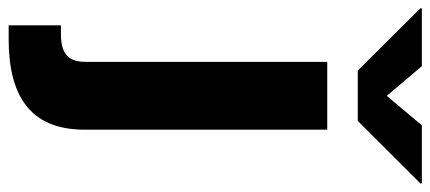

<svg xmlns="http://www.w3.org/2000/svg" viewBox="-368 -508 1013 452"><g transform="rotate(90 139.0 -282.5)"><path d="M59.1 -545.9V22.9C59.1 62 42 81.1 -6.3 81.1H-26.9V204.1H5.4C136.2 204.1 218.8 155.8 218.8 25.4V-545.9ZM69.3 -768.6H-66.9V-765.1L79.6 -617.7H198.2L345.2 -765.1V-768.6H208.5L139.2 -686Z"/></g></svg>

Font: Raveo
Style: Bold
Weight: 700
Designer: Jakub Foglar, Rasmus Andersson (Inter)
Foundry: Jakubfoglar.com
Version: Version 1.100;Glyphs 3.2.3 (3260)